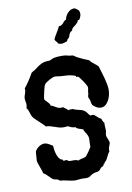

<svg xmlns="http://www.w3.org/2000/svg" viewBox="-99 -897 714 1042"><g transform="rotate(-10 258.0 -376.0)"><path d="M493.2 -368.2Q493.2 -356 489.7 -340.8Q486.3 -325.7 479.2 -312.3Q472.2 -298.8 461.4 -289.8Q450.7 -280.8 436 -280.8Q423.3 -280.8 411.6 -287.4Q399.9 -293.9 391.1 -303.2Q386.2 -313.5 385.3 -324.5Q384.3 -335.4 377.9 -345.2Q377 -346.2 377 -350.1Q377 -355.5 378.9 -360.4Q380.9 -365.2 380.9 -372.1Q380.9 -379.4 382.8 -386.5Q384.8 -393.6 384.8 -401.9Q384.8 -405.8 379.2 -416Q373.5 -426.3 366.2 -437.3Q358.9 -448.2 351.8 -457.3Q344.7 -466.3 341.8 -467.8Q340.3 -468.8 338.4 -467.8Q336.4 -466.8 334 -466.8L333 -467.8L330.1 -474.1Q317.9 -479 307.9 -481.2Q297.9 -483.4 288.1 -484.4Q278.3 -485.4 268.1 -485.6Q257.8 -485.8 246.1 -486.8Q239.3 -487.8 232.4 -489Q225.6 -490.2 217.8 -490.2Q212.9 -490.2 204.1 -486.8Q195.3 -483.4 186.3 -478.3Q177.2 -473.1 169.4 -467.8Q161.6 -462.4 159.2 -458Q156.2 -454.6 153.1 -443.8Q149.9 -433.1 147 -420.7Q144 -408.2 141.8 -396.5Q139.6 -384.8 139.2 -379.9Q141.6 -374 146 -369.4Q150.4 -364.7 155 -360.4Q159.7 -356 163.3 -351.1Q167 -346.2 168 -338.9Q177.7 -336.4 184.3 -332.3Q190.9 -328.1 197.5 -324.5Q204.1 -320.8 212.2 -318.6Q220.2 -316.4 232.9 -318.8Q239.3 -313.5 246.3 -308.6Q253.4 -303.7 258.8 -296.9Q261.2 -299.3 264.6 -299.6Q268.1 -299.8 272 -299.8H284.2Q290.5 -295.9 298.1 -293.7Q305.7 -291.5 313.2 -289.8Q320.8 -288.1 328.1 -286.1Q335.4 -284.2 341.8 -279.8Q351.6 -274.4 357.4 -264.9Q363.3 -255.4 371.1 -248Q374 -249 376.2 -249.5Q378.4 -250 380.9 -250Q388.2 -250 393.6 -246.1Q398.9 -242.2 403.8 -237.5Q408.7 -232.9 413.8 -228.3Q418.9 -223.6 425.8 -222.2Q427.7 -215.3 430.7 -208.5Q433.6 -201.7 439 -196.8Q438 -186.5 439 -176Q439.9 -165.5 439.9 -155.8Q439.9 -148.4 438 -141.8Q436 -135.3 436 -128.9Q436 -123.5 438 -118.2Q439.9 -112.8 442.4 -106.9Q444.8 -101.1 446.8 -95.5Q448.7 -89.8 449.2 -84Q447.3 -77.1 445.1 -72.3Q442.9 -67.4 441.2 -62.5Q439.5 -57.6 438.7 -52.2Q438 -46.9 439 -39.1Q429.7 -27.8 424.3 -14.6Q418.9 -1.5 410.2 9.8L403.8 13.2V19L397 22.9Q394.5 28.8 393.6 30.8Q392.6 32.7 391.4 33.4Q390.1 34.2 387.7 35.2Q385.3 36.1 380.9 39.1Q376.5 42 373.5 46.9Q370.6 51.8 365.2 55.2Q357.4 59.6 347.9 60.3Q338.4 61 330.1 64.9Q322.3 67.9 315.4 73.7Q308.6 79.6 300.8 81.1Q292 82.5 282 81.8Q272 81.1 263.2 81.1Q254.9 81.1 247.1 82.5Q239.3 84 231 84Q220.7 84 210 82Q199.2 80.1 188.7 77.6Q178.2 75.2 167.5 73.2Q156.7 71.3 146 70.8Q142.6 65.9 138.2 63.7Q133.8 61.5 128.9 60.8Q124 60.1 119.1 59.1Q114.3 58.1 109.9 55.2Q104 50.8 98.9 45.4Q93.8 40 88.4 34.7Q83 29.3 77.4 24.4Q71.8 19.5 64.9 16.1Q64.5 11.7 60.8 1.2Q57.1 -9.3 53 -20.5Q48.8 -31.7 45.4 -42.2Q42 -52.7 42 -57.1Q42 -67.4 43.5 -78.1Q44.9 -88.9 44.9 -100.1Q44.9 -107.4 50.3 -115Q55.7 -122.6 63.5 -128.7Q71.3 -134.8 80.1 -138.4Q88.9 -142.1 95.2 -142.1Q108.4 -142.1 120.4 -135.7Q132.3 -129.4 143.1 -122.1Q143.6 -113.8 145 -102.1Q146.5 -90.3 149.9 -78.6Q153.3 -66.9 158.7 -56.9Q164.1 -46.9 171.9 -42Q174.3 -40.5 176.5 -40.5Q178.7 -40.5 181.2 -39.1L184.1 -32.2Q187 -31.2 191.9 -32.2Q196.8 -33.2 199.2 -33.2Q202.6 -33.2 204.3 -32.2Q206.1 -31.2 207.3 -30Q208.5 -28.8 209.5 -27.6Q210.4 -26.4 212.9 -25.9Q219.2 -24.4 226.1 -24.7Q232.9 -24.9 238.8 -24.9Q245.6 -24.9 252.2 -23.9Q258.8 -22.9 265.1 -19Q269 -22 275.6 -23.7Q282.2 -25.4 289.1 -26.9Q295.9 -28.3 301.8 -30.3Q307.6 -32.2 310.1 -35.2Q318.4 -45.4 326.7 -57.6Q335 -69.8 341.8 -81.1Q340.8 -91.8 341.8 -102.3Q342.8 -112.8 342.8 -124Q342.8 -135.3 339.8 -142.3Q336.9 -149.4 333.3 -155.3Q329.6 -161.1 325.7 -167Q321.8 -172.9 319.8 -181.2Q315.4 -183.1 310.1 -184.6Q304.7 -186 299.1 -188Q293.5 -189.9 288.6 -192.6Q283.7 -195.3 280.8 -200.2Q269 -200.2 259.3 -203.9Q249.5 -207.5 238.8 -212.9Q232.9 -211.4 227.5 -211.2Q222.2 -210.9 215.8 -210.9Q202.6 -210.9 190.7 -214.6Q178.7 -218.3 167.5 -222.2Q156.2 -226.1 145.3 -229.2Q134.3 -232.4 123 -231.9Q117.7 -238.8 107.9 -248Q98.1 -257.3 88.1 -266.6Q78.1 -275.9 69.8 -283.9Q61.5 -292 59.1 -296.9Q55.2 -302.7 53 -309.8Q50.8 -316.9 48.6 -323.7Q46.4 -330.6 43.7 -336.9Q41 -343.3 36.1 -348.1Q40 -356 40 -366.2Q40 -375 38.1 -383.5Q36.1 -392.1 36.1 -400.9Q36.1 -408.2 38.1 -414.3Q40 -420.4 42.2 -426.8Q44.4 -433.1 45.9 -439.9Q47.4 -446.8 45.9 -455.1Q74.2 -490.2 97.2 -532.2Q104 -537.6 112.1 -541.5Q120.1 -545.4 126 -550.8Q143.1 -564.9 159.7 -572.5Q176.3 -580.1 199.2 -580.1Q206.5 -580.1 212.9 -583.7Q219.2 -587.4 226.1 -589.8Q231 -591.3 238 -592.3Q245.1 -593.3 252.9 -593.8Q260.7 -594.2 267.8 -594.2Q274.9 -594.2 279.8 -594.2Q293.9 -594.2 305.2 -590.6Q316.4 -586.9 329.1 -586.9Q335 -586.9 340.8 -582Q346.7 -577.1 352.1 -574.2Q367.7 -565.9 384 -558.6Q400.4 -551.3 417 -544.9Q421.4 -538.1 427 -533Q432.6 -527.8 438.7 -523.2Q444.8 -518.6 450.7 -513.7Q456.5 -508.8 461.9 -502.9Q466.3 -486.8 471.7 -470Q477.1 -453.1 481.7 -436.3Q486.3 -419.4 489.7 -402.1Q493.2 -384.8 493.2 -368.2ZM413.1 -799.3Q413.1 -796.9 411.9 -792.5Q410.6 -788.1 408.7 -783.7Q406.7 -779.3 404.8 -775.6Q402.8 -772 400.9 -770.5Q398.4 -769.5 396.5 -769.8Q394.5 -770 393.1 -768.1Q391.6 -761.7 387.7 -757.1Q383.8 -752.4 378.7 -748.3Q373.5 -744.1 368.4 -740.5Q363.3 -736.8 358.9 -732.4Q356.4 -729.5 355.5 -725.8Q354.5 -722.2 352.1 -719.2Q349.6 -716.8 346.4 -715.3Q343.3 -713.9 341.8 -711.4Q336.4 -704.6 334.2 -696Q332 -687.5 326.2 -681.2L320.8 -677.2Q318.4 -674.8 318.4 -672.4Q318.4 -669.9 315.9 -667.5Q314.5 -666.5 310.3 -665Q306.2 -663.6 301.3 -662.4Q296.4 -661.1 292.2 -660.2Q288.1 -659.2 286.1 -659.2Q279.3 -659.2 272 -662.1Q268.6 -662.1 267.1 -663.8Q265.6 -665.5 264.4 -668Q263.2 -670.4 262.2 -672.4Q261.2 -674.3 258.8 -675.3Q256.3 -679.7 253.7 -682.4Q251 -685.1 251 -690.4Q259.3 -707.5 269.3 -723.1Q279.3 -738.8 287.1 -755.4Q295.9 -755.4 301.5 -758.8Q307.1 -762.2 311.3 -767.1Q315.4 -772 319.8 -776.9Q324.2 -781.7 331.1 -784.2Q332.5 -793 337.2 -802.2Q341.8 -811.5 348.6 -819.1Q355.5 -826.7 364.3 -831.5Q373 -836.4 382.8 -836.4Q388.2 -836.4 390.1 -835.4Q396 -831.1 400.4 -828.1Q404.8 -825.2 407.5 -822Q410.2 -818.8 411.6 -813.7Q413.1 -808.6 413.1 -799.3Z"/></g></svg>

Font: Margarine
Style: Regular
Weight: 400
Designer: Astigmatic (AOETI)
Foundry: Astigmatic (AOETI)
Version: Version 1.000